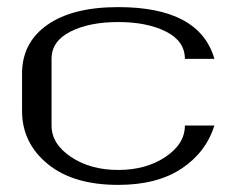

<svg xmlns="http://www.w3.org/2000/svg" viewBox="-20 -520 706 540"><path d="M583 -354.5H500Q500 -404.3 446.8 -431.2Q393.6 -458 312.5 -458Q231.4 -458 178.2 -431.2Q125 -404.3 125 -354.5V-167Q125 -115.2 179.7 -78.6Q234.4 -42 312.5 -42Q390.6 -42 445.3 -78.6Q500 -115.2 500 -167H583Q559.6 -91.8 490.7 -45.9Q421.9 0 312.5 0Q185.5 0 113.8 -59.1Q42 -118.2 42 -208V-312.5Q42 -400.4 113.3 -450.2Q184.6 -500 312.5 -500Q541 -500 583 -354.5Z"/></svg>

Font: okolaks
Style: Regular
Weight: 500
Version: Version 000.6.0